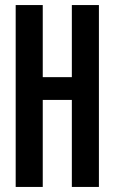

<svg xmlns="http://www.w3.org/2000/svg" viewBox="-20 -739 447 759"><path d="M42 -719H149V-434H264V-719H371V0H264V-344H149V0H42Z"/></svg>

Font: Osterbar
Style: Regular
Weight: 500
Width: 3
Designer: Peter Wiegel, Basierend auf Erbar schmal-halbfette Grotesk v. Jacob Erbar
Foundry: Peter Wiegel
Version: Version 1.0